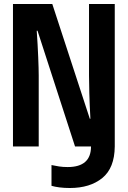

<svg xmlns="http://www.w3.org/2000/svg" viewBox="-20 -734 640 962"><path d="M330 208Q431 208 492.5 158Q554 108 555 0V-714H426V-356Q426 -327 427.5 -268Q429 -209 433 -139H430L242 -714H45V0H174V-356Q174 -386 171.5 -447.5Q169 -509 164 -580H168L356 0H436Q436 103 319 103Q296 103 276 100Q256 97 238 93V197Q255 202 278.5 205Q302 208 330 208Z"/></svg>

Font: Noto Sans Mono UI
Style: Bold
Weight: 700
Designer: Monotype Design team
Foundry: Monotype Imaging Inc.
Version: 1.000